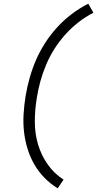

<svg xmlns="http://www.w3.org/2000/svg" viewBox="-20 -861 540 1042"><path d="M293 161Q254 137 222 104.5Q190 72 167 32.5Q144 -7 130 -52Q116 -97 110.5 -144.5Q105 -192 108 -241.5Q111 -291 119 -340Q127 -389 141 -438.5Q155 -488 175.5 -535.5Q196 -583 225 -628Q254 -673 290 -712.5Q326 -752 369 -784.5Q412 -817 459 -841L487 -792Q444 -770 405 -739.5Q366 -709 333.5 -672.5Q301 -636 275 -595Q249 -554 230.5 -510Q212 -466 199.5 -421Q187 -376 180 -331Q169 -266 169 -201Q169 -136 186.5 -77Q204 -18 239 31.5Q274 81 325 114Z"/></svg>

Font: Iosevka Light
Style: Italic
Weight: 300
Italic angle: -9°
Monospace: yes
Designer: Belleve Invis
Foundry: Belleve Invis
Version: Version 32.5.0; ttfautohint (v1.8.4)